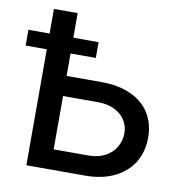

<svg xmlns="http://www.w3.org/2000/svg" viewBox="-103 -781 807 855"><g transform="rotate(10 301.0 -353.5)"><path d="M585 -214.8Q585 -151.4 555.4 -102.8Q525.9 -54.2 470 -27.1Q414.1 0 336.9 0H72.3V-524.4H-23.4V-595.7H72.3V-707H179.7V-595.7H293.9V-524.4H179.7V-422.9H336.9Q414.6 -422.9 470.5 -397.5Q526.4 -372.1 555.7 -325.2Q585 -278.3 585 -214.8ZM336.9 -90.8Q380.9 -90.8 412.6 -107.9Q444.3 -125 460.9 -153.8Q477.5 -182.6 477.5 -215.8Q477.5 -248 460.9 -274.4Q444.3 -300.8 412.6 -316.4Q380.9 -332 336.9 -332H179.7V-90.8Z"/></g></svg>

Font: Pretendard Std Medium
Style: Regular
Weight: 500
Designer: Base glyphs from Inter by Rasmus Andersson; Hangeul glyphs from Noto Sans CJK(Source Han Sans) by Jang Soo-young and Kan
Foundry: Kil Hyung-jin
Version: Version 1.309